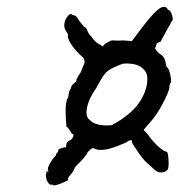

<svg xmlns="http://www.w3.org/2000/svg" viewBox="-20 -573 537 575"><path d="M136 -21Q131 -17 125.5 -24Q120 -31 118 -41Q116 -51 120 -55Q116 -60 120 -59.5Q124 -59 126 -59Q121 -65 125 -74.5Q129 -84 136 -94Q143 -104 148 -108Q147 -112 150.5 -114.5Q154 -117 155 -125Q166 -132 178 -132Q178 -146 183 -149Q188 -152 194 -156Q199 -161 200 -167Q201 -173 196 -171Q195 -173 189.5 -182Q184 -191 179 -194Q177 -214 176.5 -237.5Q176 -261 181 -277Q184 -277 185.5 -290Q187 -303 193 -309Q192 -313 196.5 -318.5Q201 -324 204 -325Q205 -327 207 -328.5Q209 -330 209 -335Q209 -335 212 -341Q215 -347 222 -357Q228 -373 231 -379Q234 -385 233.5 -388.5Q233 -392 230 -400Q211 -415 195.5 -437Q180 -459 184 -470Q183 -472 181 -474.5Q179 -477 177 -481Q170 -493 173.5 -506Q177 -519 184.5 -526.5Q192 -534 196 -529Q195 -529 202.5 -527Q210 -525 215 -514Q219 -508 223.5 -503Q228 -498 232 -492Q237 -493 241.5 -481.5Q246 -470 253 -464Q266 -446 275.5 -441.5Q285 -437 285 -435Q287 -433 290 -437Q293 -441 303 -447Q312 -452 317 -452Q322 -452 328.5 -451.5Q335 -451 347 -452L375 -450L412 -499Q444 -540 460 -549Q476 -558 483 -544Q491 -542 495 -528.5Q499 -515 496 -510Q495 -512 491.5 -504Q488 -496 484 -491Q479 -481 471.5 -468Q464 -455 461 -448Q449 -445 448 -439Q447 -433 444 -428Q444 -428 447.5 -423Q451 -418 459 -411Q465 -409 470.5 -400.5Q476 -392 478 -374Q484 -370 487.5 -358.5Q491 -347 492 -337Q493 -327 491 -325Q490 -324 489.5 -322.5Q489 -321 487 -314Q489 -310 481 -291Q473 -272 459.5 -248.5Q446 -225 429 -206L410 -184L423 -170Q428 -162 439 -149.5Q450 -137 461.5 -128Q473 -119 478 -119Q482 -119 483.5 -107Q485 -95 485 -82.5Q485 -70 482 -65Q476 -57 462.5 -56.5Q449 -56 433 -74Q412 -90 395.5 -114.5Q379 -139 375 -146Q377 -155 370 -153Q363 -151 357 -146Q330 -134 309 -128Q288 -122 271 -125Q260 -130 256.5 -129Q253 -128 243 -118Q242 -114 235 -105Q228 -96 219.5 -87.5Q211 -79 205 -73Q198 -56 190 -48Q182 -40 184 -34Q182 -32 171 -27Q160 -22 149 -19Q138 -16 136 -21ZM314 -198Q342 -212 369 -235Q396 -258 410 -289Q419 -307 421 -329Q423 -351 414 -361Q401 -379 373 -382Q354 -384 346 -381.5Q338 -379 323 -372Q302 -363 292.5 -350Q283 -337 268 -309Q246 -278 240.5 -250Q235 -222 250 -213Q257 -204 274.5 -200Q292 -196 314 -198Z"/></svg>

Font: Caveat SemiBold
Style: Regular
Weight: 600
Designer: Pablo Impallari
Foundry: Pablo Impallari
Version: Version 2.000